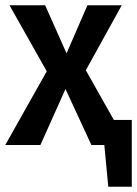

<svg xmlns="http://www.w3.org/2000/svg" viewBox="-23 -549 519 727"><path d="M408 -95H476V158H387L372 0H323L225 -212L130 0H-3L154 -279L13 -529H148L229 -347L308 -529H438L302 -283Z"/></svg>

Font: Fira Sans Condensed Medium
Style: Regular
Weight: 500
Width: 3
Designer: Carrois Corporate & Edenspiekermann AG
Foundry: Carrois Corporate GbR & Edenspiekermann AG
Version: Version 4.203;PS 004.203;hotconv 1.0.88;makeotf.lib2.5.64775